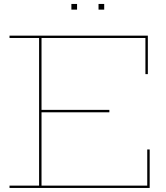

<svg xmlns="http://www.w3.org/2000/svg" viewBox="-20 -928 818 948"><path d="M520 -385.5V-373.5H179V-385.5ZM707 -190H719V0H27V-11.5H173V-740.5H27V-752H710V-562H698V-740.5H185V-11.5H707ZM332.5 -908.5H360.5V-880.5H332.5ZM466.5 -908.5H494.5V-880.5H466.5Z"/></svg>

Font: Hepta Slab ExtraLight Thin
Style: Regular
Weight: 250
Version: Version 1.102